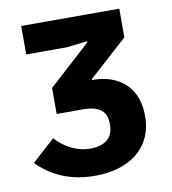

<svg xmlns="http://www.w3.org/2000/svg" viewBox="-80 -768 761 850"><g transform="rotate(-10 300.0 -343.0)"><path d="M278 12Q202 12 137.5 -13.5Q73 -39 22 -91L125 -184Q155 -150 196 -130Q237 -110 278 -110Q313 -110 336.5 -120.5Q360 -131 371.5 -150.5Q383 -170 383 -196V-207Q383 -234 371.5 -251.5Q360 -269 337 -278Q314 -287 279 -287H159V-404L347 -575V-581L254 -570H72V-698H513V-569L339 -412V-408H340Q401 -408 446.5 -385.5Q492 -363 517.5 -319Q543 -275 543 -210Q543 -141 510.5 -91Q478 -41 418.5 -14.5Q359 12 278 12Z"/></g></svg>

Font: Lilex
Style: Regular
Weight: 400
Monospace: yes
Designer: Mike Abbink, Paul van der Laan, Pieter van Rosmalen, Mikhael Khrustik
Foundry: Mikhael Khrustik
Version: Version 2.510